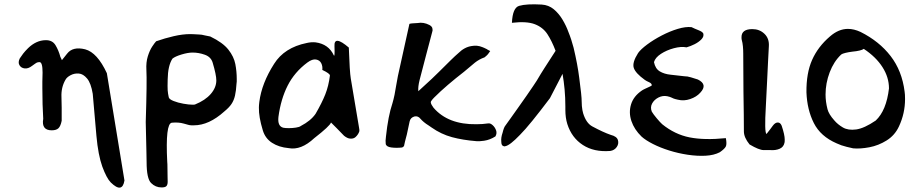

<svg xmlns="http://www.w3.org/2000/svg" viewBox="-20 -663 4237 884"><path d="M490 177Q471 158 451 104Q432 51 424 -37L407 -231Q399 -280 381 -301.5Q363 -323 342.5 -324.5Q322 -326 304.5 -316.5Q287 -307 281 -295Q261 -260 263 -216Q264 -194 264 -166.5Q264 -139 264 -107Q259 -82 249 -72.5Q239 -63 218 -63Q170 -63 179 -116Q177 -148 176 -183Q175 -218 175 -258Q175 -269 175 -287Q175 -305 176 -329Q176 -377 162 -377Q159 -377 156 -376.5Q153 -376 150 -375Q144 -372 128 -360Q110 -346 93.5 -348Q77 -350 69.5 -363Q62 -376 71 -394Q78 -405 86.5 -416Q95 -427 109 -441Q146 -477 189 -478Q221 -479 235.5 -455Q250 -431 258 -401Q258 -400 261 -395Q262 -393 263 -390.5Q264 -388 265 -386L289 -416Q315 -450 372 -436Q428 -421 472 -326L553 168Q543 229 490 177Z M724 200Q696 200 676 180Q655 160 655 83Q655 76 654 30Q653 -16 651 -101Q657 -289 654 -341Q652 -376 660.5 -403.5Q669 -431 681 -449Q693 -467 699 -473Q739 -487 780 -496.5Q821 -506 856 -506Q861 -506 872 -505.5Q883 -505 899 -504Q908 -504 923 -500L948 -495Q1006 -467 1031.5 -434.5Q1057 -402 1063.5 -368Q1070 -334 1070 -300Q1070 -293 1070 -287.5Q1070 -282 1069 -278Q1067 -245 1062 -223Q1057 -201 1046 -184.5Q1035 -168 1013 -150Q942 -86 873 -86Q866 -86 861 -86Q856 -86 852 -87Q848 -88 844 -89Q840 -90 837 -91L826 -94Q802 -101 771 -98Q741 -94 750 82Q751 90 751 110Q751 130 751.5 149Q752 168 752 174Q752 187 746.5 193.5Q741 200 724 200ZM866 -181Q876 -181 878 -182Q925 -201 950.5 -230.5Q976 -260 976 -293Q976 -318 959 -375Q951 -401 923 -411Q895 -421 867 -421Q845 -421 815.5 -412Q786 -403 774 -393Q753 -361 752 -297Q751 -262 752 -247.5Q753 -233 757 -215Q759 -206 779 -198Q799 -190 824.5 -185.5Q850 -181 866 -181Z M1309 19Q1264 15 1232.5 -5.5Q1201 -26 1190 -63Q1171 -125 1172 -168Q1172 -173 1172.5 -179.5Q1173 -186 1174 -194Q1185 -280 1242 -369Q1289 -444 1392 -465Q1413 -470 1433 -468Q1493 -460 1517 -408Q1522 -398 1520 -450Q1517 -503 1586 -444Q1590 -331 1595 -302L1633 -76Q1634 -71 1634.5 -66Q1635 -61 1634 -57Q1629 -43 1617 -32Q1607 -23 1591 -25Q1579 -26 1564 -38L1530 -73L1504 -99Q1499 -83 1427 -27Q1366 30 1309 19ZM1284 -75Q1293 -73 1309.5 -73Q1326 -73 1342.5 -75.5Q1359 -78 1365 -83Q1388 -95 1405 -109Q1422 -123 1433 -139Q1462 -189 1477.5 -228Q1493 -267 1499 -315Q1500 -324 1464 -341Q1466 -358 1459 -372Q1452 -386 1435 -389Q1418 -392 1395 -375Q1336 -331 1304.5 -269Q1273 -207 1262 -125Q1257 -82 1284 -75Z M1832 16Q1805 19 1782 16Q1759 13 1756 0Q1754 -14 1757 -34Q1767 -129 1787 -188Q1792 -205 1796.5 -226.5Q1801 -248 1804 -269L1812 -313L1865 -553Q1870 -555 1879.5 -555.5Q1889 -556 1903 -557Q1930 -562 1957 -548Q1970 -541 1971 -531Q1973 -523 1970 -516Q1957 -467 1942.5 -412Q1928 -357 1912 -295Q1904 -263 1906 -243L1968 -300L2001 -332Q2033 -364 2055 -385.5Q2077 -407 2090 -418Q2118 -446 2151 -451Q2177 -456 2201 -446Q2204 -445 2209.5 -442.5Q2215 -440 2223 -436Q2221 -436 2237 -428Q2236 -427 2233.5 -423Q2231 -419 2227 -414Q2222 -408 2217.5 -404.5Q2213 -401 2211 -399Q2186 -390 2166.5 -374.5Q2147 -359 2117 -333Q2077 -302 2042.5 -272.5Q2008 -243 1979 -214Q1971 -206 1967 -200Q1962 -194 1964 -189Q1965 -182 1976 -167Q2043 -89 2174 -91Q2188 -91 2201.5 -92Q2215 -93 2229 -95Q2238 -96 2248.5 -86.5Q2259 -77 2264 -63Q2269 -49 2261 -35Q2236 -19 2209 -15Q2189 -12 2174 -13Q2111 -18 2061 -31.5Q2011 -45 1967 -76L1954 -85Q1941 -93 1931.5 -101Q1922 -109 1916 -116Q1905 -130 1889 -127Q1870 -122 1866 -104Q1862 -85 1859.5 -73.5Q1857 -62 1856 -57Q1855 -50 1853 -43Q1851 -36 1849 -28Q1847 -20 1844.5 -10.5Q1842 -1 1840 10Q1833 16 1832 16Z M2790 32Q2715 38 2663.5 4.5Q2612 -29 2592 -92Q2583 -121 2583 -157V-172Q2583 -214 2579.5 -251.5Q2576 -289 2570 -323L2512 -211Q2466 -150 2431.5 -107.5Q2397 -65 2374 -42Q2328 6 2307 10Q2301 12 2299 10Q2288 8 2288 -11Q2286 -29 2294 -52Q2300 -77 2307 -85Q2315 -96 2331 -118.5Q2347 -141 2366.5 -168.5Q2386 -196 2404.5 -222.5Q2423 -249 2435 -267Q2443 -278 2451.5 -292Q2460 -306 2470 -323L2487 -350L2538 -429Q2521 -474 2500.5 -505.5Q2480 -537 2442.5 -551.5Q2405 -566 2337 -558Q2340 -627 2370 -636Q2404 -646 2474 -642Q2506 -640 2529.5 -620.5Q2553 -601 2570 -572.5Q2587 -544 2597 -516Q2604 -499 2610 -480.5Q2616 -462 2621 -443Q2630 -405 2636.5 -370.5Q2643 -336 2647 -304L2652 -263Q2656 -234 2657.5 -211.5Q2659 -189 2659 -175Q2661 -154 2665 -141Q2679 -96 2707 -81Q2757 -54 2792 -42Q2820 -35 2825 -18Q2830 -1 2819.5 14Q2809 29 2790 32Z M3294 38Q3267 52 3228.5 54Q3190 56 3146.5 49.5Q3103 43 3061.5 30Q3020 17 2986.5 0Q2953 -17 2934 -34Q2900 -67 2887 -106Q2874 -145 2885.5 -182.5Q2897 -220 2935 -246Q2939 -249 2949.5 -254Q2960 -259 2970 -263.5Q2980 -268 2981 -270Q2981 -279 2968.5 -284.5Q2956 -290 2949 -295Q2906 -326 2898 -350.5Q2890 -375 2918 -419Q2930 -436 2959.5 -458Q2989 -480 3026.5 -499.5Q3064 -519 3100.5 -530Q3137 -541 3164 -538Q3178 -531 3196 -524Q3214 -517 3218 -509Q3222 -495 3209.5 -482Q3197 -469 3178 -459.5Q3159 -450 3141 -445Q3116 -450 3082.5 -441Q3049 -432 3023 -415Q2997 -398 2991 -377Q2997 -347 3017.5 -334.5Q3038 -322 3068 -319Q3098 -316 3130 -312Q3145 -312 3161 -307Q3177 -302 3193 -297Q3240 -274 3204 -236Q3187 -217 3158 -207Q3129 -197 3101 -204Q3087 -207 3081 -209.5Q3075 -212 3070 -214.5Q3065 -217 3052 -220Q3031 -224 3011.5 -214Q2992 -204 2982.5 -186.5Q2973 -169 2981 -149Q2988 -137 3004 -118Q3020 -99 3029 -91Q3087 -44 3155 -30.5Q3223 -17 3322 -27Q3327 0 3322 11Q3317 22 3294 38Z M3496 28Q3475 28 3431 2Q3405 -30 3405 -58Q3405 -90 3404.5 -135.5Q3404 -181 3403 -240L3402 -416Q3402 -433 3400.5 -449.5Q3399 -466 3395 -480Q3394 -483 3394 -492Q3394 -529 3444 -529Q3477 -529 3499.5 -507.5Q3522 -486 3520 -451Q3519 -425 3516.5 -385Q3514 -345 3512 -292L3506 -172Q3499 -54 3509 -46Q3529 -71 3538 -84Q3549 -99 3561 -99Q3573 -99 3579 -84Q3593 -42 3593 -21Q3593 -9 3592 -6Q3588 14 3569.5 22Q3551 30 3526 28Z M3908 20Q3903 19 3878 13Q3853 7 3832 -3Q3758 -35 3727 -96.5Q3696 -158 3693 -238Q3692 -326 3719 -387Q3746 -448 3801 -495Q3841 -530 3884 -530Q3912 -530 3942 -516Q4028 -473 4080.5 -405Q4133 -337 4145 -241Q4146 -235 4146.5 -226.5Q4147 -218 4147 -207Q4147 -141 4119 -81Q4100 -40 4062.5 -16.5Q4025 7 3983 15Q3941 23 3908 20ZM4012 -108Q4061 -154 4073 -256Q4073 -307 4043 -354Q4013 -401 3957 -438Q3945 -429 3903 -425Q3887 -423 3872.5 -419.5Q3858 -416 3853 -412Q3819 -380 3800 -330Q3781 -280 3781 -228Q3781 -195 3790 -160Q3796 -137 3821 -109Q3837 -90 3861 -76Q3885 -62 3922 -67Q3959 -72 4012 -108Z"/></svg>

Font: Mansalva
Style: Regular
Weight: 400
Designer: Carolina Short
Foundry: Carolina Short
Version: Version 2.112; ttfautohint (v1.8.4.7-5d5b)